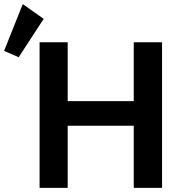

<svg xmlns="http://www.w3.org/2000/svg" viewBox="-40 -916 875 936"><path d="M750 -710V0H612V-303H290V0H153V-710H290V-423H612V-710ZM173 -824 51 -637 -20 -668 71 -896Z"/></svg>

Font: Rising Sun
Style: Bold
Weight: 700
Designer: Matt McInerney, Pablo Impallari, Rodrigo Fuenzalida (Raleway font), Stephen Hutchings (Greek), Cristiano Sobral (main ch
Foundry: The Rising Sun Project Authors
Version: Version 4.327; ttfautohint (v1.8.4.7-5d5b-dirty)